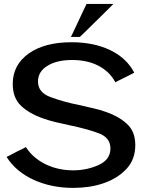

<svg xmlns="http://www.w3.org/2000/svg" viewBox="-20 -919 711 950"><path d="M168 -515.6Q168 -564.5 213.9 -592.8Q259.8 -622.1 336.9 -622.1Q412.1 -622.1 466.8 -593.8Q521.5 -565.4 549.8 -513.7Q549.8 -513.7 550.8 -512.7Q550.8 -511.7 550.8 -511.7Q550.8 -511.7 563.5 -518.6Q575.2 -524.4 590.8 -532.2Q610.4 -542 627.9 -550.8Q644.5 -559.6 644.5 -559.6Q644.5 -559.6 644.5 -560.5Q643.6 -560.5 643.6 -560.5Q606.4 -631.8 525.4 -670.9Q444.3 -710 333 -710Q201.2 -710 122.1 -654.3Q43 -597.7 43 -503.9Q43 -433.6 85 -394.5Q127 -356.4 187.5 -335Q219.7 -323.2 255.9 -314.5Q291 -306.6 326.2 -298.8Q406.2 -282.2 465.8 -260.7Q526.4 -239.3 526.4 -184.6Q526.4 -128.9 467.8 -102.5Q409.2 -76.2 341.8 -76.2Q267.6 -76.2 205.1 -106.4Q142.6 -137.7 109.4 -189.5Q109.4 -189.5 108.4 -190.4Q108.4 -191.4 108.4 -191.4Q108.4 -191.4 95.7 -184.6Q83 -178.7 67.4 -170.9Q47.9 -161.1 30.3 -151.4Q12.7 -142.6 12.7 -142.6Q12.7 -142.6 13.7 -141.6Q13.7 -140.6 13.7 -140.6Q59.6 -69.3 146.5 -29.3Q234.4 10.7 341.8 10.7Q381.8 10.7 421.9 4.9Q460.9 -1 496.1 -13.7Q562.5 -37.1 605.5 -83Q649.4 -129.9 649.4 -201.2Q649.4 -269.5 607.4 -306.6Q566.4 -343.8 506.8 -364.3Q474.6 -376 439.5 -383.8Q405.3 -391.6 371.1 -399.4Q293 -415 230.5 -438.5Q168 -460.9 168 -515.6ZM538.1 -896.5Q538.1 -896.5 539.1 -897.5Q541 -899.4 541 -899.4Q541 -899.4 523.4 -899.4Q506.8 -899.4 484.4 -899.4Q457 -899.4 432.6 -899.4Q408.2 -899.4 408.2 -899.4Q408.2 -899.4 393.6 -869.1Q379.9 -838.9 364.3 -806.6Q351.6 -779.3 341.8 -758.8Q332 -738.3 332 -738.3Q332 -738.3 331.1 -737.3Q331.1 -736.3 331.1 -736.3Q331.1 -736.3 352.5 -736.3Q375 -736.3 375 -736.3Q375 -736.3 396.5 -756.8Q417 -777.3 444.3 -803.7Q477.5 -836.9 507.8 -866.2Q538.1 -896.5 538.1 -896.5Z"/></svg>

Font: umazing
Style: Display
Weight: 400
Designer: umazing